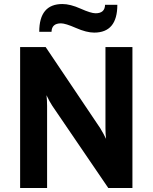

<svg xmlns="http://www.w3.org/2000/svg" viewBox="-20 -934 758 954"><path d="M448 -772Q410 -772 357.5 -795Q305 -818 283 -818Q237 -818 236 -776H175Q175 -914 290 -914Q329 -914 380.5 -891Q432 -868 455 -868Q501 -868 502 -910H563Q563 -772 448 -772ZM80 0V-700H207L478 -297Q495 -269 507 -244Q504 -268 504 -297V-700H638V0H518L240 -408Q226 -429 211 -461Q214 -436 214 -408V0Z"/></svg>

Font: ReCut ExtraBold
Style: Regular
Weight: 800
Designer: Giant Group (for alternate capitals set)
Version: Version 2.002;FEAKit 1.0